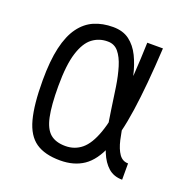

<svg xmlns="http://www.w3.org/2000/svg" viewBox="-118 -741 836 864"><g transform="rotate(20 300.0 -309.0)"><path d="M552.5 -78V0Q512 0 485.5 -23.5Q459 -47 442.5 -87.2Q426 -127.5 415.8 -177.5Q405.5 -227.5 398.2 -281Q391 -334.5 383.2 -384.5Q375.5 -434.5 363.2 -474.8Q351 -515 331.2 -538.8Q311.5 -562.5 280 -562.5Q239 -563 207 -539Q175 -515 156.8 -457.2Q138.5 -399.5 138.5 -298Q138.5 -205.5 149.8 -152.5Q161 -99.5 187.5 -77.2Q214 -55 260 -55Q304.5 -55 337.5 -82.2Q370.5 -109.5 393.2 -173.2Q416 -237 429.5 -345.8Q443 -454.5 448 -618H523Q513 -436.5 495.2 -314.8Q477.5 -193 447.5 -120.5Q417.5 -48 371.8 -17Q326 14 260 14Q186 14 143 -15.8Q100 -45.5 81.8 -114Q63.5 -182.5 63.5 -298Q63.5 -391.5 78.2 -455.5Q93 -519.5 121.5 -558.5Q150 -597.5 190 -614.8Q230 -632 280 -632Q327.5 -632 358.5 -608.8Q389.5 -585.5 409 -545.8Q428.5 -506 439.5 -457Q450.5 -408 456.8 -355Q463 -302 468.8 -253Q474.5 -204 483.8 -164.2Q493 -124.5 509.2 -101.2Q525.5 -78 552.5 -78Z"/></g></svg>

Font: Victor Mono Thin
Style: Regular
Weight: 100
Monospace: yes
Designer: Rune Bjørnerås
Version: Version 1.561;gftools[0.9.30]